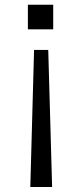

<svg xmlns="http://www.w3.org/2000/svg" viewBox="-20 -552 335 792"><path d="M105 219.5 120.5 -346H179L195 219.5ZM95 -431V-532.5H199.5V-431Z"/></svg>

Font: Hepta Slab ExtraLight
Style: Regular
Weight: 400
Version: Version 1.102